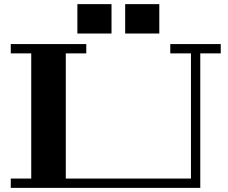

<svg xmlns="http://www.w3.org/2000/svg" viewBox="-20 -908 1103 928"><path d="M1047 -650H948V0H32V-45H131V-650H32V-695H397V-650H298V-45H903V-650H803V-695H1047ZM519 -746H354V-888H519ZM750 -746H585V-888H750Z"/></svg>

Font: Geostar Fill
Style: Regular
Weight: 400
Designer: Joe Prince
Foundry: Joe Prince
Version: Version 1.002